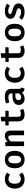

<svg xmlns="http://www.w3.org/2000/svg" viewBox="2342 -3044 717 5440"><g transform="rotate(-90 2700.0 -323.5)"><path d="M347 -91Q382 -91 412.8 -104Q443.5 -117 472 -137L532 -52.5Q497 -23 447.5 -4Q398 15 341.5 15Q258.5 15 199.2 -19.8Q140 -54.5 108.2 -116.8Q76.5 -179 76.5 -261.5Q76.5 -343 108.8 -407.2Q141 -471.5 200.8 -508Q260.5 -544.5 343.5 -544.5Q400.5 -544.5 446.8 -528.2Q493 -512 531.5 -480L473 -399Q443.5 -419.5 412.2 -430.2Q381 -441 347.5 -441Q289 -441 252.2 -398.8Q215.5 -356.5 215.5 -261.5Q215.5 -199 232.8 -161.5Q250 -124 279.8 -107.5Q309.5 -91 347 -91Z M900.5 -544.5Q979.5 -544.5 1034.5 -510Q1089.5 -475.5 1118.2 -412.8Q1147 -350 1147 -266Q1147 -180 1118 -117Q1089 -54 1034 -19.5Q979 15 900 15Q821.5 15 766.2 -18.8Q711 -52.5 682 -115.2Q653 -178 653 -265Q653 -348 682 -411Q711 -474 766.5 -509.2Q822 -544.5 900.5 -544.5ZM900.5 -445Q845 -445 817.8 -401.5Q790.5 -358 790.5 -265Q790.5 -171 817.5 -127.8Q844.5 -84.5 900 -84.5Q955.5 -84.5 982.5 -127.8Q1009.5 -171 1009.5 -266Q1009.5 -358.5 982.5 -401.8Q955.5 -445 900.5 -445Z M1280.5 0V-529.5H1395.5L1405 -464Q1439 -504 1481.5 -524.2Q1524 -544.5 1573 -544.5Q1644.5 -544.5 1682 -503.2Q1719.5 -462 1719.5 -387.5V0H1587.5V-336Q1587.5 -376 1582.5 -400.2Q1577.5 -424.5 1563.5 -435.2Q1549.5 -446 1523 -446Q1501.5 -446 1481.8 -436.5Q1462 -427 1444.8 -411Q1427.5 -395 1412.5 -375.5V0Z M2337.5 -29.5Q2308 -10 2266 2.5Q2224 15 2175 15Q2078 15 2029 -35.2Q1980 -85.5 1980 -169V-436H1865V-529.5H1980V-646L2112 -662V-529.5H2287L2273.5 -436H2112V-169.5Q2112 -128.5 2132 -109.5Q2152 -90.5 2196.5 -90.5Q2225 -90.5 2248.8 -97.2Q2272.5 -104 2292 -114.5Z M2903 -139.5Q2903 -109 2912 -95.2Q2921 -81.5 2941 -74.5L2912.5 14Q2870 9.5 2840.2 -7.2Q2810.5 -24 2794.5 -57.5Q2764.5 -21 2718.8 -3Q2673 15 2623 15Q2542 15 2494.5 -31Q2447 -77 2447 -150.5Q2447 -235 2513.2 -280.8Q2579.5 -326.5 2701 -326.5H2775V-355Q2775 -402 2746 -423.2Q2717 -444.5 2662.5 -444.5Q2637 -444.5 2598.8 -437.8Q2560.5 -431 2520 -417L2488.5 -507.5Q2539 -526.5 2590.2 -535.5Q2641.5 -544.5 2683.5 -544.5Q2795 -544.5 2849 -497.2Q2903 -450 2903 -363.5ZM2666 -80.5Q2696 -80.5 2726.8 -97.5Q2757.5 -114.5 2775 -145V-248H2723Q2649.5 -248 2616.8 -224.5Q2584 -201 2584 -158Q2584 -121 2605 -100.8Q2626 -80.5 2666 -80.5Z M3347 -91Q3382 -91 3412.8 -104Q3443.5 -117 3472 -137L3532 -52.5Q3497 -23 3447.5 -4Q3398 15 3341.5 15Q3258.5 15 3199.2 -19.8Q3140 -54.5 3108.2 -116.8Q3076.5 -179 3076.5 -261.5Q3076.5 -343 3108.8 -407.2Q3141 -471.5 3200.8 -508Q3260.5 -544.5 3343.5 -544.5Q3400.5 -544.5 3446.8 -528.2Q3493 -512 3531.5 -480L3473 -399Q3443.5 -419.5 3412.2 -430.2Q3381 -441 3347.5 -441Q3289 -441 3252.2 -398.8Q3215.5 -356.5 3215.5 -261.5Q3215.5 -199 3232.8 -161.5Q3250 -124 3279.8 -107.5Q3309.5 -91 3347 -91Z M4137.5 -29.5Q4108 -10 4066 2.5Q4024 15 3975 15Q3878 15 3829 -35.2Q3780 -85.5 3780 -169V-436H3665V-529.5H3780V-646L3912 -662V-529.5H4087L4073.5 -436H3912V-169.5Q3912 -128.5 3932 -109.5Q3952 -90.5 3996.5 -90.5Q4025 -90.5 4048.8 -97.2Q4072.5 -104 4092 -114.5Z M4500.5 -544.5Q4579.5 -544.5 4634.5 -510Q4689.5 -475.5 4718.2 -412.8Q4747 -350 4747 -266Q4747 -180 4718 -117Q4689 -54 4634 -19.5Q4579 15 4500 15Q4421.5 15 4366.2 -18.8Q4311 -52.5 4282 -115.2Q4253 -178 4253 -265Q4253 -348 4282 -411Q4311 -474 4366.5 -509.2Q4422 -544.5 4500.5 -544.5ZM4500.5 -445Q4445 -445 4417.8 -401.5Q4390.5 -358 4390.5 -265Q4390.5 -171 4417.5 -127.8Q4444.5 -84.5 4500 -84.5Q4555.5 -84.5 4582.5 -127.8Q4609.5 -171 4609.5 -266Q4609.5 -358.5 4582.5 -401.8Q4555.5 -445 4500.5 -445Z M5082 -82.5Q5128.5 -82.5 5156.8 -98.8Q5185 -115 5185 -144.5Q5185 -164 5175.8 -177.5Q5166.5 -191 5139.5 -202.8Q5112.5 -214.5 5058.5 -229Q5007.5 -242 4969.2 -261.2Q4931 -280.5 4909.8 -311Q4888.5 -341.5 4888.5 -388Q4888.5 -434.5 4914.5 -469.8Q4940.5 -505 4989.8 -524.8Q5039 -544.5 5108.5 -544.5Q5176.5 -544.5 5227.5 -526.8Q5278.5 -509 5315 -482.5L5261 -402Q5229 -422.5 5191.8 -435.2Q5154.5 -448 5111.5 -448Q5065 -448 5043.8 -434.5Q5022.5 -421 5022.5 -397Q5022.5 -380 5033.2 -368.2Q5044 -356.5 5072.2 -345.8Q5100.5 -335 5153 -320Q5204.5 -306 5242.8 -287Q5281 -268 5302 -236.5Q5323 -205 5323 -154Q5323 -96.5 5289.5 -59Q5256 -21.5 5201.2 -3.2Q5146.5 15 5082.5 15Q5007.5 15 4951.5 -6.5Q4895.5 -28 4856.5 -62L4925 -139Q4956 -114.5 4995.8 -98.5Q5035.5 -82.5 5082 -82.5Z"/></g></svg>

Font: Fira Code Light SemiBold
Style: Regular
Weight: 600
Monospace: yes
Version: Version 5.002